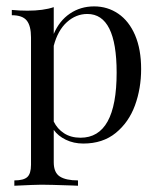

<svg xmlns="http://www.w3.org/2000/svg" viewBox="-20 -447 509 613"><path d="M430.6 -226.6Q430.6 -164.5 410.9 -110.5Q391.1 -56.5 349.6 -22.6Q308.1 11.3 246 11.3Q215.3 11.3 190.3 -0.8Q165.3 -12.9 151.6 -32.3V71Q151.6 104 171 116.5Q190.3 129 229 129V146L210.5 145.2Q135.5 142.7 112.9 142.7Q93.5 142.7 25.8 146V129Q55.6 129 67.3 118.1Q79 107.3 79 79V-327.4Q79 -364.5 65.3 -381.5Q51.6 -398.4 17.7 -398.4V-415.3Q42.7 -412.9 67.7 -412.9Q118.5 -412.9 151.6 -424.2V-338.7Q169.4 -380.6 203.2 -403.6Q237.1 -426.6 280.6 -426.6Q323.4 -426.6 357.7 -403.2Q391.9 -379.8 411.3 -334.7Q430.6 -289.5 430.6 -226.6ZM352.4 -215.3Q352.4 -402.4 258.9 -402.4Q222.6 -402.4 193.5 -376.2Q164.5 -350 151.6 -300.8V-58.9Q162.9 -35.5 184.7 -21.4Q206.5 -7.3 237.1 -7.3Q352.4 -7.3 352.4 -215.3Z"/></svg>

Font: Playfair Display
Style: Regular
Weight: 400
Designer: Claus Eggers Sørensen
Foundry: Claus Eggers Sørensen
Version: Version 1.005; ttfautohint (v1.2) -l 10 -r 42 -G 200 -x 21 -